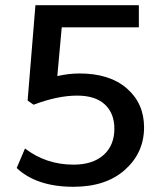

<svg xmlns="http://www.w3.org/2000/svg" viewBox="-20 -700 618 737"><path d="M285 -418Q401 -418 467 -360.5Q533 -303 533 -211Q533 -114 460 -48.5Q387 17 262 17Q121 17 44 -55L76 -130Q157 -68 262 -68Q336 -68 377.5 -105Q419 -142 419 -206Q419 -265 382.5 -299Q346 -333 276 -333Q201 -333 109 -298L86 -314L116 -680H513V-595H217L200 -408Q245 -418 285 -418Z"/></svg>

Font: Martel Sans DemiBold
Style: Regular
Weight: 600
Designer: Dan Reynolds and Mathieu Réguer
Foundry: Dan Reynolds and Mathieu Réguer
Version: Version 1.001;PS 001.001;hotconv 1.0.70;makeotf.lib2.5.58329